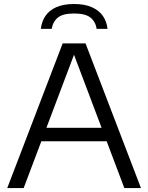

<svg xmlns="http://www.w3.org/2000/svg" viewBox="-20 -962 758 982"><path d="M17 0 300.5 -740H417.5L701 0H616L351.5 -700.5H365.5L101 0ZM168.5 -239.5 189 -308.5H529L549 -239.5ZM189 -814.5Q193 -851.5 212.2 -880.2Q231.5 -909 267.8 -925.2Q304 -941.5 359 -941.5Q413.5 -941.5 450.2 -925Q487 -908.5 506.5 -880Q526 -851.5 530 -814.5H474.5Q468.5 -851.5 442.5 -872.2Q416.5 -893 359 -893Q301.5 -893 276 -872.2Q250.5 -851.5 244.5 -814.5Z"/></svg>

Font: Encode Sans SC SemiExpanded
Style: Regular
Weight: 400
Width: 6
Designer: Multiple Designers
Foundry: Impallari Type
Version: Version 3.002